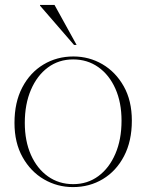

<svg xmlns="http://www.w3.org/2000/svg" viewBox="-20 -752 596 782"><path d="M277 10Q213.5 10 159.2 -21.5Q105 -53 72 -111.8Q39 -170.5 39 -251.5Q39 -335.5 70.8 -396Q102.5 -456.5 157 -489.2Q211.5 -522 279 -522Q343 -522 397 -490.5Q451 -459 484 -400.5Q517 -342 517 -260.5Q517 -177 485.2 -116.2Q453.5 -55.5 399.2 -22.8Q345 10 277 10ZM278 -2Q336.5 -2 380.8 -34.8Q425 -67.5 450 -125.8Q475 -184 475 -260.5Q475 -334.5 450 -390.8Q425 -447 380.5 -478.5Q336 -510 278 -510Q219.5 -510 175.2 -477.2Q131 -444.5 106 -386.2Q81 -328 81 -251.5Q81 -177.5 106 -121.2Q131 -65 175.5 -33.5Q220 -2 278 -2ZM292 -569H281.5L143 -729V-732H202Z"/></svg>

Font: Newsreader Display ExtraLight
Style: Regular
Weight: 275
Designer: Hugues Gentile
Foundry: Production Type
Version: Version 1.001